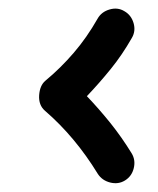

<svg xmlns="http://www.w3.org/2000/svg" viewBox="-20 -526 360 438"><path d="M265.1 -114.3Q250 -105 231.4 -109.6Q212.9 -114.3 203.1 -129.4Q151.4 -213.9 82.5 -273.4Q67.9 -286.1 69.3 -308.6Q70.8 -331.1 83.5 -341.8Q118.2 -370.6 148.2 -405.5Q178.2 -440.4 202.6 -483.4Q211.4 -499 230 -504.4Q248.5 -509.8 263.7 -500.5Q279.3 -491.7 284.7 -473.4Q290 -455.1 280.8 -439.5Q258.8 -400.9 232.9 -368.9Q207 -336.9 178.2 -306.6Q206.5 -276.9 232.2 -244.9Q257.8 -212.9 280.3 -176.3Q289.6 -161.1 285.2 -142.6Q280.8 -124 265.1 -114.3Z"/></svg>

Font: Mikhak-DS2-FD Bold
Style: Regular
Weight: 700
Designer: Amin Abedi
Version: Version 3.4